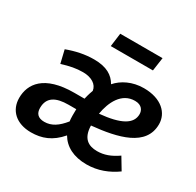

<svg xmlns="http://www.w3.org/2000/svg" viewBox="-164 -934 1153 1132"><g transform="rotate(30 413.0 -368.5)"><path d="M619 -661 632 -752H344L332 -661ZM287 -544C225 -544 165 -531 106 -509L127 -421C181 -438 222 -446 268 -446C326 -446 367 -420 372 -379C368 -368 361 -350 353 -315H284C78 -315 17 -221 17 -127C17 -42 78 15 178 15C251 15 314 -8 372 -76C406 -18 468 15 556 15C633 15 700 -12 757 -53L709 -133C660 -99 618 -84 571 -84C511 -84 467 -111 465 -197C640 -214 809 -254 809 -404C809 -479 747 -544 626 -544C548 -544 484 -511 446 -467C419 -514 373 -544 287 -544ZM618 -453C666 -453 680 -422 680 -398C680 -332 614 -294 471 -281C485 -365 527 -453 618 -453ZM342 -237C341 -218 341 -171 344 -155C303 -104 264 -78 215 -78C173 -78 153 -99 153 -137C153 -209 203 -237 290 -237Z"/></g></svg>

Font: Fira Sans Medium
Style: Italic
Weight: 500
Italic angle: -8°
Designer: bBox Type GmbH & Carrois Corporate GbR & Edenspiekermann AG
Foundry: bBox Type GmbH & Carrois Corporate GbR & Edenspiekermann AG
Version: Version 4.301;PS 004.301;hotconv 1.0.88;makeotf.lib2.5.64775